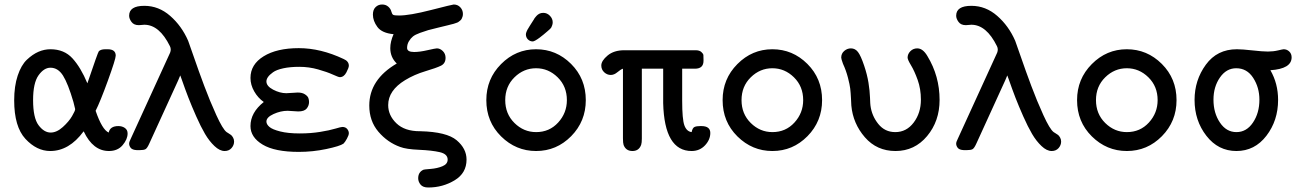

<svg xmlns="http://www.w3.org/2000/svg" viewBox="-20 -667 5814 853"><path d="M43 -221.2Q43 -284.2 58.6 -331.1Q74.2 -377.9 99.6 -401.9Q125 -425.8 150.9 -437Q176.8 -448.2 204.1 -448.2Q265.1 -448.2 302 -407.7Q338.9 -367.2 368.2 -296.9Q415 -435.1 418.9 -439Q426.8 -447.8 446.8 -448.2H458Q494.1 -448.2 494.1 -419.9Q494.1 -404.8 459.5 -309.3Q424.8 -213.9 404.8 -174.8Q433.6 -90.8 462.9 -78.1Q468.8 -106.9 505.9 -106.9Q522.9 -106.9 534.9 -98.4Q546.9 -89.8 546.9 -74.2Q546.9 -48.3 524.9 -22.2Q502.9 3.9 463.9 3.9Q393.1 3.9 352.1 -83H351.1Q287.1 3.9 203.1 3.9Q143.1 3.9 93 -50Q43 -104 43 -221.2ZM127 -222.2Q127 -143.1 151.4 -110.6Q175.8 -78.1 205.1 -78.1Q231.9 -78.1 259 -102.5Q286.1 -127 300 -150.9Q314 -174.8 314 -182.1Q314 -184.1 306.2 -213.9Q282.2 -295.9 260 -331.1Q237.8 -366.2 204.1 -366.2Q175.3 -366.2 151.1 -332.3Q127 -298.3 127 -222.2Z M553.7 -28.8Q553.7 -36.6 561 -50.8L735.8 -433.1Q741.7 -448.2 734.9 -461.9Q688 -557.1 621.1 -557.1Q616.2 -557.1 609.6 -556.2Q603 -555.2 596.7 -555.2Q574.7 -555.2 564.2 -569.6Q553.7 -584 553.7 -597.2Q553.7 -641.1 621.1 -641.1Q685.1 -641.1 736.1 -596.4Q787.1 -551.8 815.9 -485.8Q817.9 -481.9 840.3 -416.5Q862.8 -351.1 887.5 -285.2Q912.1 -219.2 940.9 -156Q969.7 -92.8 986.8 -80.1Q987.8 -79.1 994.9 -75Q1002 -70.8 1006.3 -67.4Q1010.7 -64 1015.4 -55.9Q1020 -47.9 1020 -38.1Q1020 -22 1008.5 -9Q997.1 3.9 978 3.9Q956.1 3.9 932.9 -18.1Q909.7 -40 890.9 -72Q872.1 -104 851.6 -150.4Q831.1 -196.8 816.9 -233.4Q802.7 -270 787.1 -314.9Q783.2 -326.2 780.8 -332Q773.9 -314 757.8 -279.8L644 -30.8Q634.3 -8.8 626.7 -4.4Q619.1 0 601.1 0H587.9Q567.9 -1 560.8 -10Q553.7 -19 553.7 -28.8Z M1092.8 -106.9Q1092.8 -167 1151.9 -213.9Q1126 -231.9 1109.4 -261Q1092.8 -290 1092.8 -320.8Q1092.8 -380.9 1151.4 -417Q1210 -453.1 1307.6 -453.1Q1404.8 -453.1 1506.8 -404.8Q1529.8 -395 1529.8 -375Q1529.8 -366.2 1518.8 -345.2Q1507.8 -324.2 1489.7 -324.2Q1483.9 -324.2 1458.7 -335.7Q1433.6 -347.2 1393.3 -358.6Q1353 -370.1 1309.6 -370.1Q1268.6 -370.1 1238.3 -363.5Q1208 -356.9 1192.9 -345.9Q1177.7 -335 1170.7 -325Q1163.6 -314.9 1163.6 -305.2Q1163.6 -284.2 1193.6 -268.6Q1223.6 -252.9 1252 -252.9Q1260.7 -252.9 1277.8 -254.4Q1294.9 -255.9 1302.7 -255.9Q1322.8 -255.9 1334.7 -248Q1346.7 -240.2 1349.9 -231.7Q1353 -223.1 1353 -213.9Q1353 -197.8 1342.5 -184.8Q1332 -171.9 1304.7 -171.9Q1297.9 -171.9 1282.2 -173.3Q1266.6 -174.8 1257.8 -174.8Q1227.1 -174.8 1195.3 -160.4Q1163.6 -146 1163.6 -127Q1163.6 -114.7 1176.8 -103.3Q1189.9 -91.8 1224.9 -83Q1259.8 -74.2 1311 -74.2H1313Q1360.8 -74.2 1402.8 -81.1Q1444.8 -87.9 1469.7 -95.5Q1494.6 -103 1501 -103Q1515.1 -103 1522.5 -94Q1529.8 -85 1529.8 -75.2Q1529.8 -66.4 1521.2 -50.8Q1512.7 -35.2 1505.9 -28.8Q1489.7 -17.6 1429.7 -4.9Q1369.6 7.8 1307.6 7.8Q1200.7 7.8 1146.7 -24.7Q1092.8 -57.1 1092.8 -106.9Z M1620.6 -198.2Q1620.6 -313.5 1742.7 -384.8Q1713.9 -412.6 1713.9 -453.1Q1713.9 -481.9 1728.5 -515.1Q1676.8 -520 1656.7 -547.1Q1636.7 -574.2 1636.7 -602.1Q1636.7 -624 1648.7 -635.5Q1660.6 -647 1677.7 -647Q1693.8 -647 1704.8 -637.5Q1715.8 -627.9 1718.8 -615.2Q1721.7 -604 1726.8 -601.1Q1731.9 -598.1 1752.9 -598.1Q1799.8 -598.1 1895.3 -622.6Q1990.7 -647 1995.6 -647Q2013.7 -647 2025.1 -634.5Q2036.6 -622.1 2036.6 -605Q2036.6 -598.1 2034.7 -592.5Q2032.7 -586.9 2030.8 -583Q2028.8 -579.1 2023.7 -575Q2018.6 -570.8 2015.6 -568.8Q2012.7 -566.9 2005.1 -564.5Q1997.6 -562 1994.6 -561Q1991.7 -560.1 1982.7 -558.1Q1973.6 -556.2 1971.7 -555.2Q1956.5 -551.3 1926.5 -544.2Q1896.5 -537.1 1882.1 -533Q1867.7 -528.8 1846.2 -521Q1824.7 -513.2 1814.7 -505.1Q1804.7 -497.1 1796.6 -483.6Q1788.6 -470.2 1788.6 -454.1Q1788.6 -436 1819.8 -436Q1844.7 -436 1879.6 -444.1Q1914.6 -452.1 1920.9 -452.1Q1935.1 -452.1 1947.3 -440.2Q1959.5 -428.2 1959.5 -410.2Q1959.5 -385.3 1939.2 -375.2Q1918.9 -365.2 1869.9 -350.6Q1820.8 -335.9 1779.8 -311Q1704.6 -265.1 1704.6 -200.2Q1704.6 -154.3 1741.2 -119.1Q1777.8 -84 1844.7 -84H1847.7Q1964.8 -81.1 2008.8 -43.9Q2052.7 -6.8 2052.7 42Q2052.7 102.1 1999.8 134Q1946.8 166 1882.8 166Q1858.9 166 1848.4 153.1Q1837.9 140.1 1837.9 125Q1837.9 97.2 1861.8 86.9Q1862.8 85.9 1892.8 83.5Q1922.9 81.1 1945.8 71.5Q1968.8 62 1968.8 42Q1968.8 17.1 1933.8 9Q1898.9 1 1841.8 -1.5Q1784.7 -3.9 1757.8 -14.2Q1701.7 -34.2 1661.1 -81.8Q1620.6 -129.4 1620.6 -198.2Z M2140.6 -222.2Q2140.6 -316.4 2206.1 -382.3Q2271.5 -448.2 2361.6 -448.2Q2451.7 -448.2 2517.1 -383.1Q2582.5 -317.9 2582.5 -222.2Q2582.5 -127.9 2517.6 -62Q2452.6 3.9 2361.8 3.9Q2272 3.9 2206.3 -61Q2140.6 -126 2140.6 -222.2ZM2361.8 -80.1Q2420.9 -80.1 2459.7 -122.6Q2498.5 -165 2498.5 -222.2Q2498.5 -283.2 2457.5 -323.5Q2416.5 -363.8 2361.6 -363.8Q2306.6 -363.8 2265.6 -323.5Q2224.6 -283.2 2224.6 -222.2Q2224.6 -161.1 2265.6 -120.6Q2306.6 -80.1 2361.8 -80.1ZM2316.4 -514.2Q2316.4 -516.1 2316.9 -518.6Q2317.4 -521 2318.1 -522.9Q2318.8 -524.9 2320.3 -528.6Q2321.8 -532.2 2323.2 -534.7Q2324.7 -537.1 2327.6 -542Q2330.6 -546.9 2333 -551Q2335.4 -555.2 2340.6 -563Q2345.7 -570.8 2349.6 -577.1L2351.6 -580.1Q2353.5 -584 2354.5 -585.4Q2355.5 -586.9 2358.6 -590.6Q2361.8 -594.2 2363.8 -596.7Q2365.7 -599.1 2369.1 -601.6Q2372.6 -604 2376 -606Q2379.4 -607.9 2384 -608.9Q2388.7 -609.9 2393.6 -609.9Q2410.6 -609.9 2423.1 -596.9Q2435.5 -584 2435.5 -567.9Q2435.5 -562 2433.6 -555.9Q2431.6 -549.8 2429.7 -545.9Q2427.7 -542 2421.1 -535.9Q2414.6 -529.8 2410.2 -526.4Q2405.8 -522.9 2394.8 -513.4Q2383.8 -503.9 2376.5 -499Q2354.5 -482.9 2346.7 -482.9Q2334.5 -482.9 2325.4 -491.9Q2316.4 -501 2316.4 -514.2Z M2651.4 -376Q2651.4 -397 2679.4 -420.4Q2707.5 -443.8 2753.4 -443.8H3070.3Q3087.4 -443.8 3095.9 -436Q3104.5 -428.2 3105 -422.1Q3105.5 -416 3105.5 -401.9V-397Q3105.5 -361.8 3067.4 -361.8H3010.7V-219.2Q3010.7 -137.2 3020.5 -110.1Q3030.3 -83 3052.7 -80.1Q3056.6 -99.1 3065.7 -103Q3074.7 -106.9 3091.3 -106.9H3095.7Q3135.7 -106.9 3135.7 -76.2Q3135.7 -46.4 3112.1 -21.2Q3088.4 3.9 3052.7 3.9Q2931.6 3.9 2926.3 -209V-361.8H2831.5V-51.8Q2831.5 -32.7 2828.6 -23.9Q2818.8 3.9 2789.8 3.9Q2760.7 3.9 2750.5 -22.9Q2747.6 -31.7 2747.6 -51.8V-361.8Q2737.8 -358.9 2723.1 -346.4Q2708.5 -334 2693.4 -334Q2677.2 -334 2664.3 -345.9Q2651.4 -357.9 2651.4 -376Z M3190.4 -222.2Q3190.4 -316.4 3255.9 -382.3Q3321.3 -448.2 3411.4 -448.2Q3501.5 -448.2 3566.9 -383.1Q3632.3 -317.9 3632.3 -222.2Q3632.3 -127.9 3567.4 -62Q3502.4 3.9 3411.6 3.9Q3321.8 3.9 3256.1 -61Q3190.4 -126 3190.4 -222.2ZM3411.6 -80.1Q3470.7 -80.1 3509.5 -122.6Q3548.3 -165 3548.3 -222.2Q3548.3 -283.2 3507.3 -323.5Q3466.3 -363.8 3411.4 -363.8Q3356.4 -363.8 3315.4 -323.5Q3274.4 -283.2 3274.4 -222.2Q3274.4 -161.1 3315.4 -120.6Q3356.4 -80.1 3411.6 -80.1Z M3717.3 -411.1Q3717.3 -429.2 3730.7 -440.7Q3744.1 -452.1 3760.3 -452.1Q3779.3 -452.1 3791.7 -436Q3804.2 -419.9 3819.3 -375Q3832.5 -335.9 3838.4 -299.6Q3844.2 -263.2 3845.2 -233.2Q3846.2 -203.1 3847.2 -198.2Q3853 -152.3 3882.1 -116.2Q3911.1 -80.1 3957.5 -80.1Q4007.3 -80.1 4039.3 -122.6Q4071.3 -165 4071.3 -224.1Q4071.3 -272 4056.9 -312Q4042.5 -352.1 4027.3 -377Q4012.2 -401.9 4012.2 -411.1Q4012.2 -427.2 4024.7 -439.7Q4037.1 -452.1 4055.2 -452.1Q4080.1 -452.1 4100.1 -418Q4154.3 -329.1 4154.3 -223.1Q4154.3 -128.9 4098.9 -62.5Q4043.5 3.9 3958.5 3.9Q3875.5 3.9 3822.5 -57.1Q3769.5 -118.2 3762.2 -198.2Q3762.2 -201.2 3760.7 -229Q3759.3 -256.8 3757.3 -273.4Q3755.4 -290 3747.3 -321.5Q3739.3 -353 3725.1 -383.8Q3717.3 -405.3 3717.3 -411.1Z M4228 -28.8Q4228 -36.6 4235.4 -50.8L4410.2 -433.1Q4416 -448.2 4409.2 -461.9Q4362.3 -557.1 4295.4 -557.1Q4290.5 -557.1 4283.9 -556.2Q4277.3 -555.2 4271 -555.2Q4249 -555.2 4238.5 -569.6Q4228 -584 4228 -597.2Q4228 -641.1 4295.4 -641.1Q4359.4 -641.1 4410.4 -596.4Q4461.4 -551.8 4490.2 -485.8Q4492.2 -481.9 4514.6 -416.5Q4537.1 -351.1 4561.8 -285.2Q4586.4 -219.2 4615.2 -156Q4644 -92.8 4661.1 -80.1Q4662.1 -79.1 4669.2 -75Q4676.3 -70.8 4680.7 -67.4Q4685.1 -64 4689.7 -55.9Q4694.3 -47.9 4694.3 -38.1Q4694.3 -22 4682.9 -9Q4671.4 3.9 4652.3 3.9Q4630.4 3.9 4607.2 -18.1Q4584 -40 4565.2 -72Q4546.4 -104 4525.9 -150.4Q4505.4 -196.8 4491.2 -233.4Q4477.1 -270 4461.4 -314.9Q4457.5 -326.2 4455.1 -332Q4448.2 -314 4432.1 -279.8L4318.4 -30.8Q4308.6 -8.8 4301 -4.4Q4293.5 0 4275.4 0H4262.2Q4242.2 -1 4235.1 -10Q4228 -19 4228 -28.8Z M4765.1 -222.2Q4765.1 -316.4 4830.6 -382.3Q4896 -448.2 4986.1 -448.2Q5076.2 -448.2 5141.6 -383.1Q5207 -317.9 5207 -222.2Q5207 -127.9 5142.1 -62Q5077.1 3.9 4986.3 3.9Q4896.5 3.9 4830.8 -61Q4765.1 -126 4765.1 -222.2ZM4986.3 -80.1Q5045.4 -80.1 5084.2 -122.6Q5123 -165 5123 -222.2Q5123 -283.2 5082 -323.5Q5041 -363.8 4986.1 -363.8Q4931.2 -363.8 4890.1 -323.5Q4849.1 -283.2 4849.1 -222.2Q4849.1 -161.1 4890.1 -120.6Q4931.2 -80.1 4986.3 -80.1Z M5287.1 -223.1Q5287.1 -311 5337.2 -379.6Q5387.2 -448.2 5475.1 -448.2Q5499 -448.2 5544.4 -443.1Q5589.8 -438 5612.8 -438Q5636.7 -438 5658 -443.1Q5679.2 -448.2 5683.1 -448.2Q5697.3 -448.2 5707.8 -438.2Q5718.3 -428.2 5718.3 -412.1Q5718.3 -361.3 5624 -355Q5658.2 -295.9 5658.2 -223.1Q5658.2 -131.3 5606.2 -63.7Q5554.2 3.9 5473.1 3.9Q5392.1 3.9 5339.6 -63.7Q5287.1 -131.3 5287.1 -223.1ZM5371.1 -224.1Q5371.1 -165 5399.7 -122.6Q5428.2 -80.1 5473.1 -80.1Q5518.1 -80.1 5546.6 -122.6Q5575.2 -165 5575.2 -224.1Q5575.2 -278.3 5547.6 -321Q5520 -363.8 5472.2 -363.8Q5428.2 -363.8 5399.7 -322.5Q5371.1 -281.2 5371.1 -224.1Z"/></svg>

Font: CMU Typewriter Text
Style: Bold
Weight: 700
Version: Version 0.7.0